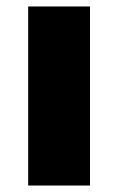

<svg xmlns="http://www.w3.org/2000/svg" viewBox="-20 -573 365 593"><path d="M258 0V-553H67V0Z"/></svg>

Font: Noto Sans Lao UI Blk
Style: Regular
Weight: 900
Designer: Monotype Design Team
Foundry: Monotype Imaging Inc.
Version: Version 2.000